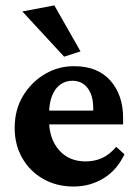

<svg xmlns="http://www.w3.org/2000/svg" viewBox="-20 -681 505 709"><path d="M252 7.8Q188.5 7.8 139.2 -20.5Q89.8 -48.8 62 -97.7Q34.2 -146.5 34.2 -208Q34.2 -276.4 65.4 -327.6Q96.7 -378.9 147 -408.2Q197.3 -437.5 254.9 -436.5Q340.8 -436.5 387.7 -383.3Q434.6 -330.1 434.6 -245.1V-221.7H147.5V-272.5H338.9L324.2 -249V-282.2Q324.2 -328.1 303.7 -355.5Q283.2 -382.8 247.1 -382.8Q222.7 -382.8 203.1 -369.1Q183.6 -355.5 172.4 -327.6Q161.1 -299.8 161.1 -257.8V-237.3Q161.1 -168.9 197.8 -127Q234.4 -85 295.9 -85Q329.1 -85 356.4 -97.2Q383.8 -109.4 409.2 -138.7L439.5 -111.3Q412.1 -52.7 362.3 -22.5Q312.5 7.8 252 7.8ZM216.8 -471.7 62.5 -638.7 180.7 -661.1 277.3 -491.2Z"/></svg>

Font: Crimson Pro
Style: Bold
Weight: 700
Designer: Jacques Le Bailly
Foundry: Baron von Fonthausen
Version: Version 1.003